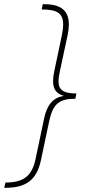

<svg xmlns="http://www.w3.org/2000/svg" viewBox="-81 -734 415 912"><path d="M-55 133 -61 158H-54C42 158 93 121 113 29L153 -160C171 -241 200 -265 277 -265L282 -290C221 -290 197 -306 197 -348C197 -363 200 -381 205 -403L240 -566C244 -585 246 -603 246 -618C246 -682 210 -714 130 -714H122L117 -689C190 -689 219 -672 219 -617C219 -603 217 -587 213 -567L177 -397C173 -379 171 -363 171 -349C171 -307 190 -288 221 -279V-278C168 -270 141 -232 128 -169L88 21C71 102 31 133 -55 133Z"/></svg>

Font: Noto Sans Condensed Thin
Style: Italic
Weight: 100
Width: 3
Italic angle: -12°
Designer: Monotype Design Team
Foundry: Monotype Imaging Inc.
Version: Version 2.013